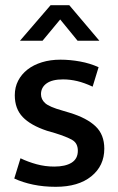

<svg xmlns="http://www.w3.org/2000/svg" viewBox="-20 -710 456 740"><path d="M337 -376Q305 -391 277.5 -397.5Q250 -404 223 -404Q181 -404 159.5 -388.5Q138 -373 138 -347Q138 -327 154 -312.5Q170 -298 220 -284L250 -275Q315 -255 348.5 -223Q382 -191 382 -137Q382 -71 332 -30.5Q282 10 195 10Q148 10 107.5 1.5Q67 -7 35 -22L59 -100Q88 -86 121 -77Q154 -68 189 -68Q232 -68 256 -83Q280 -98 280 -129Q280 -158 258.5 -170.5Q237 -183 192 -197L161 -206Q98 -227 67.5 -259Q37 -291 37 -343Q37 -374 50 -399Q63 -424 86 -442Q109 -460 141.5 -470Q174 -480 213 -480Q250 -480 288.5 -473Q327 -466 360 -451ZM363 -553H279L212 -635L144 -553H57L175 -690H247Z"/></svg>

Font: Mukta Medium
Style: Regular
Weight: 500
Designer: Girish Dalvi and Yashodeep Gholap
Foundry: Ek Type
Version: Version 2.538;PS 1.002;hotconv 16.6.51;makeotf.lib2.5.65220;